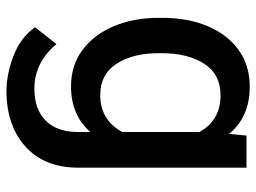

<svg xmlns="http://www.w3.org/2000/svg" viewBox="-119 -462 790 592"><g transform="rotate(90 276.0 -166.0)"><path d="M247 -541Q341 -541 393 -477L398 -531H497V-13Q497 92 432 150.5Q367 209 261 209Q209 209 152.5 187.5Q96 166 64 121L116 55Q173 123 254 123Q317 123 352 88Q387 53 387 -11V-50Q336 10 246 10Q182 10 134.5 -25Q87 -60 61 -121.5Q35 -183 35 -260V-270Q35 -351 61 -412Q87 -473 134.5 -507Q182 -541 247 -541ZM273 -80Q350 -80 387 -148V-386Q351 -451 274 -451Q209 -451 176.5 -400.5Q144 -350 144 -270V-260Q144 -181 176.5 -130.5Q209 -80 273 -80Z"/></g></svg>

Font: Freesentation 6 SemiBold
Style: Regular
Weight: 600
Designer: glyphs from Roboto by Christian Robertson / Hangul glyphs from Noto Sans CJK(Source Han Sans) by Jang Soo-young and Kang
Foundry: PT&
Version: Version 2.001